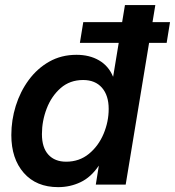

<svg xmlns="http://www.w3.org/2000/svg" viewBox="-20 -748 709 778"><path d="M215.8 10.3Q127 10.3 76.4 -47.4Q25.9 -105 25.9 -200.7Q25.9 -261.2 43.9 -319.1Q62 -377 96.4 -423.8Q130.9 -470.7 179.7 -498.3Q228.5 -525.9 290 -525.9Q342.8 -525.9 381.3 -503.4Q419.9 -481 438 -437.5H438.5L486.3 -727.5H609.4L489.3 0H368.2L380.4 -76.2H379.9Q348.6 -29.8 306.4 -9.8Q264.2 10.3 215.8 10.3ZM248 -92.8Q301.3 -92.8 340.1 -124.5Q378.9 -156.2 399.7 -205.6Q420.4 -254.9 420.4 -306.6Q420.4 -361.3 393.1 -392.6Q365.7 -423.8 316.9 -423.8Q263.2 -423.8 225.8 -391.1Q188.5 -358.4 169.2 -308.1Q149.9 -257.8 149.9 -204.6Q149.9 -149.9 176 -121.3Q202.1 -92.8 248 -92.8ZM303.7 -574.2 317.4 -658.2H668.9L655.3 -574.2Z"/></svg>

Font: Inter Display SemiBold
Style: Italic
Weight: 600
Italic angle: -9.39999°
Designer: Rasmus Andersson
Foundry: rsms
Version: Version 4.000;git-a52131595